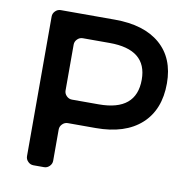

<svg xmlns="http://www.w3.org/2000/svg" viewBox="-79 -776 831 853"><g transform="rotate(10 336.5 -350.0)"><path d="M92 -665Q92 -679 102.5 -689.5Q113 -700 127 -700H371Q503 -700 575.5 -637.5Q648 -575 648 -461Q648 -342 575.5 -276.5Q503 -211 371 -211H245Q231 -211 220.5 -200.5Q210 -190 210 -176V-35Q210 -21 199.5 -10.5Q189 0 175 0H127Q113 0 102.5 -10.5Q92 -21 92 -35ZM245 -594Q231 -594 220.5 -583.5Q210 -573 210 -559V-352Q210 -338 220.5 -327.5Q231 -317 245 -317H366Q535 -317 535 -458Q535 -594 366 -594Z"/></g></svg>

Font: Trueno
Style: Round
Weight: 400
Designer: Julieta Ulanovsky, Jasper
Foundry: Julieta Ulanovsky, Cannot Into Space Fonts
Version: Version 3.001